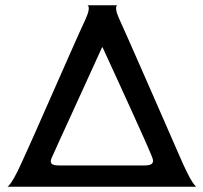

<svg xmlns="http://www.w3.org/2000/svg" viewBox="-20 -710 771 730"><path d="M8 0Q12 -1 22 -15Q32 -29 48 -61Q54 -74 69.5 -107.5Q85 -141 106 -188.5Q127 -236 151 -290.5Q175 -345 199 -399Q223 -453 244 -501Q265 -549 280.5 -583Q296 -617 302 -630Q317 -662 317.5 -675.5Q318 -689 312 -690H426Q421 -689 421.5 -675.5Q422 -662 437 -630Q444 -615 463 -572Q482 -529 508 -470Q534 -411 562 -347Q590 -283 616 -223.5Q642 -164 661 -120.5Q680 -77 688 -61Q703 -30 713 -15.5Q723 -1 727 0ZM204 -81H530Q551 -81 558 -88Q565 -95 559 -111Q550 -134 529 -181Q508 -228 480.5 -288.5Q453 -349 424 -412.5Q395 -476 370 -530H368Q343 -475 313.5 -410.5Q284 -346 256.5 -285.5Q229 -225 207.5 -178.5Q186 -132 177 -111Q170 -96 175.5 -88.5Q181 -81 204 -81Z"/></svg>

Font: Red Rose
Style: Regular
Weight: 400
Designer: Jaikishan Patel
Version: Version 2.000; ttfautohint (v1.8.3)